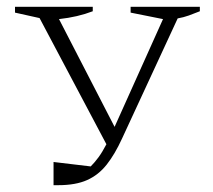

<svg xmlns="http://www.w3.org/2000/svg" viewBox="-20 -538 626 563"><path d="M137 5V-63L246 -50Q258 -62 269 -77Q280 -92 292 -115L96 -485L24 -501V-518H252V-505Q208 -488 153 -482L316 -166L458 -482L363 -501V-518H566V-505Q549 -498 533.5 -492.5Q518 -487 501 -484L338 -132Q317 -86 293 -55.5Q269 -25 235.5 -10Q202 5 151 5Q148 5 144.5 5Q141 5 137 5Z"/></svg>

Font: Piazzolla SC ExtraLight
Style: Regular
Weight: 200
Designer: Juan Pablo del Peral
Foundry: Huerta Tipografica
Version: Version 1.330